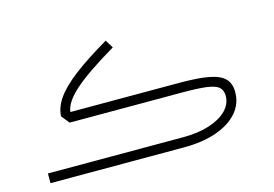

<svg xmlns="http://www.w3.org/2000/svg" viewBox="-78 -707 1226 860"><g transform="rotate(-15 535.0 -276.5)"><path d="M464.4 -552.7 487.3 -515.1Q355 -437 294.2 -383.1Q233.4 -329.1 229 -284.7H734.9Q821.8 -284.7 872.1 -274.9Q922.4 -265.1 943.8 -242.4Q965.3 -219.7 965.3 -180.2Q965.3 -126 929.9 -85.4Q894.5 -44.9 830.6 -22.5Q766.6 0 680.2 0H60.5V-44.9H689Q758.3 -44.9 810.1 -61.8Q861.8 -78.6 890.9 -107.9Q919.9 -137.2 919.9 -175.3Q919.9 -201.7 903.6 -215.6Q887.2 -229.5 846.9 -234.6Q806.6 -239.7 733.9 -239.7H213.4L183.6 -276.9Q185.5 -318.4 213.9 -359.1Q242.2 -399.9 303.2 -446.8Q364.3 -493.7 464.4 -552.7Z"/></g></svg>

Font: Estedad-FD ExtraLight
Style: Regular
Weight: 200
Designer: Amin Abedi
Version: Version 7.3